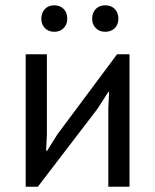

<svg xmlns="http://www.w3.org/2000/svg" viewBox="-20 -705 586 725"><path d="M77 0ZM389 -296 392 -358H389L348 -294L123 0H77V-500H157V-195L154 -136H158L197 -198L422 -500H469V0H389ZM136 -634Q136 -657 149.5 -671Q163 -685 185 -685Q207 -685 220.5 -671Q234 -657 234 -634Q234 -613 220.5 -599Q207 -585 185 -585Q163 -585 149.5 -599Q136 -613 136 -634ZM328 -634Q328 -657 341.5 -671Q355 -685 377 -685Q400 -685 413.5 -671Q427 -657 427 -634Q427 -613 413.5 -599Q400 -585 377 -585Q355 -585 341.5 -599Q328 -613 328 -634Z"/></svg>

Font: PT Sans
Style: Regular
Weight: 400
Version: Version 2.003W OFL; ttfautohint (v1.6)